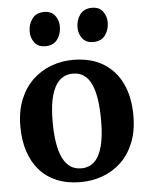

<svg xmlns="http://www.w3.org/2000/svg" viewBox="-56 -854 709 911"><g transform="rotate(-5 298.5 -398.5)"><path d="M28.9 -276.6Q28.9 -349.9 51.4 -404.8Q73.9 -459.8 112.7 -496.5Q151.5 -533.2 201 -551.6Q250.4 -570 304.6 -570Q389.3 -570 448 -534.5Q506.7 -499 537.2 -434.6Q567.8 -370.1 567.8 -282.4Q567.8 -207.8 545.3 -152.6Q522.8 -97.4 484 -61Q445.1 -24.7 395.5 -6.8Q345.9 11 291.7 11Q228.4 11 179.4 -9.1Q130.5 -29.3 97.1 -67Q63.6 -104.7 46.2 -157.9Q28.9 -211 28.9 -276.6ZM300.4 -53.9Q337.3 -53.9 362.2 -77.3Q387.2 -100.7 400.2 -149.1Q413.2 -197.5 413.2 -272Q413.2 -326.6 407.1 -369.9Q400.9 -413.1 387.5 -443.3Q374 -473.5 352.2 -489.3Q330.3 -505.1 298.8 -505.1Q262.1 -505.1 236.3 -481.7Q210.5 -458.3 197 -410.2Q183.4 -362 183.4 -287Q183.4 -231.9 190 -188.6Q196.6 -145.4 210.7 -115.4Q224.7 -85.4 246.8 -69.6Q269 -53.9 300.4 -53.9ZM179.9 -646Q146.6 -646 129.3 -668.8Q112.1 -691.5 112.1 -720.8Q112.1 -756.3 131.3 -782.3Q150.5 -808.3 188.3 -808.3H189.3Q222.8 -808.3 240 -785.6Q257.1 -762.8 257.1 -733.5Q257.1 -698 238.2 -672Q219.2 -646 180.9 -646ZM407.7 -646Q374.4 -646 357.1 -668.8Q339.9 -691.5 339.9 -720.8Q339.9 -756.3 359.1 -782.3Q378.4 -808.3 416.2 -808.3H417.2Q450.6 -808.3 467.8 -785.6Q485 -762.8 485 -733.5Q485 -698 466 -672Q447 -646 408.7 -646Z"/></g></svg>

Font: Merriweather Light
Style: Regular
Weight: 300
Designer: Eben Sorkin
Foundry: Eben Sorkin
Version: Version 2.100